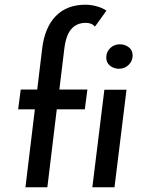

<svg xmlns="http://www.w3.org/2000/svg" viewBox="-20 -795 620 815"><path d="M128 -331H57L68 -415H138L159 -589Q170 -679 217 -727Q264 -775 343 -775Q365 -775 389.5 -768.5Q414 -762 432 -750L383 -682Q370 -698 344 -698Q306 -698 283 -672Q260 -646 253 -588L232 -415H351L340 -331H221L181 0H88ZM489 -607Q510 -607 526.5 -594.5Q543 -582 543 -560Q543 -536 526 -519.5Q509 -503 484 -503Q462 -504 446.5 -516.5Q431 -529 431 -551Q431 -574 447.5 -590.5Q464 -607 489 -607ZM517 -414 466 0H372L423 -414Z"/></svg>

Font: Josefin Sans
Style: Italic
Weight: 400
Italic angle: -7°
Designer: Santiago Orozco
Foundry: Typemade
Version: Version 2.000